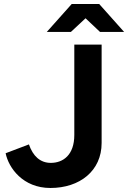

<svg xmlns="http://www.w3.org/2000/svg" viewBox="-20 -922 638 956"><path d="M231 14C377 14 486 -71 486 -210V-700H350V-250C350 -150 294 -111 233 -111C180 -111 144 -145 124 -203L8 -159C23 -86 94 14 231 14ZM478 -763H598L474 -902H337L213 -763H333L406 -831Z"/></svg>

Font: HB Figtree Prototype
Style: Bold
Weight: 700
Designer: Alfredo Marco Pradil
Foundry: Hanken Design Co.®
Version: Version 1.002;Glyphs 3.2 (3228)